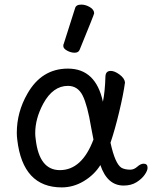

<svg xmlns="http://www.w3.org/2000/svg" viewBox="-20 -790 661 834"><path d="M240 -51Q336 -51 386 -184L376 -236Q360 -333 339 -375Q318 -417 275 -417Q210 -417 168 -340Q133 -275 133 -212Q133 -199 135 -186Q150 -51 240 -51ZM248 24Q79 24 55 -183Q53 -198 53 -213Q53 -303 99 -383Q161 -492 275 -492Q396 -492 427 -348Q436 -391 438 -458Q439 -482 461 -482Q478 -482 499.5 -466Q521 -450 523 -432Q516 -380 497.5 -303Q479 -226 460 -170Q480 -78 508 -61Q523 -53 546 -53Q562 -53 576.5 -66Q591 -79 604 -79Q621 -79 621 -61Q621 -49 608.5 -31Q596 -13 573 1.5Q550 16 517 16Q446 16 416 -73Q390 -31 344.5 -3.5Q299 24 248 24ZM304 -561Q288 -561 271.5 -570Q255 -579 255 -590Q255 -598 257 -600L306 -754Q310 -770 333 -770Q352 -770 370.5 -759Q389 -748 389 -732Q389 -728 326 -574Q321 -561 304 -561Z"/></svg>

Font: LXGW WenKai Medium
Style: Regular
Weight: 500
Designer: LXGW / Fontworks Inc.
Foundry: LXGW / Fontworks Inc.
Version: Version 1.501; October 10, 2024